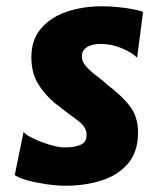

<svg xmlns="http://www.w3.org/2000/svg" viewBox="-20 -584 517 612"><path d="M189 8Q161 8 128 3.2Q95 -1.5 67.2 -9.2Q39.5 -17 27 -26L55 -163Q64.5 -152.5 89 -141.2Q113.5 -130 140.8 -122Q168 -114 185 -114Q218 -114 237 -122.5Q256 -131 256 -154Q256 -179.5 229 -199Q202 -218.5 154 -256Q119 -286 99.5 -320Q80 -354 80 -402Q80 -457.5 111 -493.5Q142 -529.5 193.2 -546.8Q244.5 -564 306 -564Q330 -564 357 -561.2Q384 -558.5 405.8 -554.2Q427.5 -550 436 -546L417 -400Q402 -416 368.5 -430Q335 -444 302 -444Q272 -444 256.5 -433.2Q241 -422.5 241 -405Q241 -386.5 256.2 -370.2Q271.5 -354 290.8 -340Q310 -326 322 -314Q369.5 -278 394.8 -244.5Q420 -211 420 -162Q420 -100.5 388.5 -63.2Q357 -26 304.5 -9Q252 8 189 8Z"/></svg>

Font: Merriweather Sans ExtraBold
Style: Italic
Weight: 800
Italic angle: -7.5°
Designer: Eben Sorkin
Foundry: Eben Sorkin
Version: Version 2.001; ttfautohint (v1.8.3)